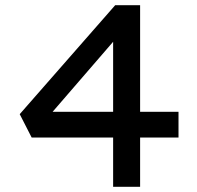

<svg xmlns="http://www.w3.org/2000/svg" viewBox="-20 -720 761 740"><path d="M416 0V-620L467 -618L149 -250L147 -289H668V-190H102L56 -280L424 -700H520V0Z"/></svg>

Font: Lexend Mega
Style: Regular
Weight: 400
Designer: Bonnie Shaver-Troup, Thomas Jockin
Foundry: Lexend
Version: Version 1.007